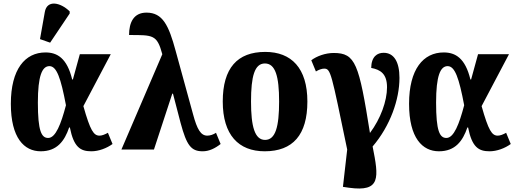

<svg xmlns="http://www.w3.org/2000/svg" viewBox="-20 -841 2905 1080"><path d="M262 -601 372 -765V-777C320 -828 244 -844 232 -773L205 -621ZM209 10C301 10 343 -48 369 -124H373C395 -13 432 10 494 10C535 10 580 -7 613 -31L587 -94C569 -84 553 -78 540 -78C507 -78 488 -106 449 -244L603 -536H429L390 -394H386C357 -514 302 -546 236 -546C121 -546 41 -452 41 -257C41 -65 116 10 209 10ZM251 -65C213 -65 193 -104 193 -264C193 -415 217 -469 258 -469C299 -469 322 -402 351 -249C323 -143 293 -65 251 -65Z M663 0H846L949 -314H953L996 -149C1030 -23 1055 10 1120 10C1156 10 1189 -6 1221 -31L1195 -94C1180 -84 1162 -78 1146 -78C1110 -78 1089 -112 1066 -198L968 -555C929 -699 895 -770 804 -770C732 -770 706 -715 706 -644C842 -644 863 -646 893 -536Z M1469 10C1627 10 1709 -82 1709 -270C1709 -458 1619 -549 1472 -549C1315 -549 1233 -458 1233 -270C1233 -82 1322 10 1469 10ZM1471 -54C1413 -54 1392 -129 1392 -270C1392 -412 1412 -484 1470 -484C1529 -484 1550 -412 1550 -270C1550 -129 1530 -54 1471 -54Z M1933 0 1909 210 1943 215C2123 240 2111 159 2076 -17C2175 -133 2227 -281 2227 -403C2227 -493 2196 -544 2138 -544C2103 -544 2069 -524 2068 -459C2120 -449 2157 -426 2157 -350C2157 -273 2121 -173 2061 -93C1999 -483 1980 -543 1857 -543C1810 -543 1761 -525 1731 -502L1757 -439C1773 -449 1791 -455 1803 -455C1841 -455 1843 -432 1933 0Z M2449 10C2541 10 2583 -48 2609 -124H2613C2635 -13 2672 10 2734 10C2775 10 2820 -7 2853 -31L2827 -94C2809 -84 2793 -78 2780 -78C2747 -78 2728 -106 2689 -244L2843 -536H2669L2630 -394H2626C2597 -514 2542 -546 2476 -546C2361 -546 2281 -452 2281 -257C2281 -65 2356 10 2449 10ZM2491 -65C2453 -65 2433 -104 2433 -264C2433 -415 2457 -469 2498 -469C2539 -469 2562 -402 2591 -249C2563 -143 2533 -65 2491 -65Z"/></svg>

Font: Noto Serif Condensed ExtraBold
Style: Regular
Weight: 800
Width: 3
Designer: Monotype Design Team
Foundry: Monotype Imaging Inc.
Version: Version 2.013